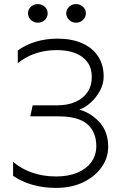

<svg xmlns="http://www.w3.org/2000/svg" viewBox="-20 -904 614 939"><path d="M254 15Q192.5 15 139 -0.2Q85.5 -15.5 44 -44V-113Q81 -79.5 136 -60.2Q191 -41 254 -41Q314.5 -41 358.5 -59.5Q402.5 -78 426.5 -111Q450.5 -144 451 -188Q451 -260 406.2 -297.5Q361.5 -335 266 -335H128L140 -389H261Q311.5 -389 349.2 -405.8Q387 -422.5 408 -453.5Q429 -484.5 429 -528Q429 -570 408.2 -599.2Q387.5 -628.5 349 -643.8Q310.5 -659 258 -659Q202 -659 153.8 -642.8Q105.5 -626.5 67 -595V-657Q106 -685.5 155.5 -700.2Q205 -715 261 -715Q330.5 -715 381.2 -692.8Q432 -670.5 459.5 -628.8Q487 -587 487 -529Q487 -493.5 468.8 -460Q450.5 -426.5 423 -401.8Q395.5 -377 368 -368Q426.5 -351.5 468.2 -304.5Q510 -257.5 509 -183Q508.5 -131 476.5 -85.8Q444.5 -40.5 387.2 -12.8Q330 15 254 15ZM165 -793Q145 -793 131 -806.8Q117 -820.5 117 -839Q117 -851.5 123.5 -861.8Q130 -872 141 -878Q152 -884 165 -884Q184.5 -884 198.8 -871Q213 -858 213 -839Q213 -826.5 206.8 -816Q200.5 -805.5 189.5 -799.2Q178.5 -793 165 -793ZM352 -793Q332 -793 318 -806.8Q304 -820.5 304 -839Q304 -851 310.2 -861.2Q316.5 -871.5 327.5 -877.8Q338.5 -884 352 -884Q371.5 -884 385.8 -871Q400 -858 400 -839Q400 -826.5 393.5 -816Q387 -805.5 376 -799.2Q365 -793 352 -793Z"/></svg>

Font: Geologica-Sharp
Style: Regular
Weight: 100
Designer: Sindre Bremnes, Frode Helland
Foundry: Monokrom Skriftforlag AS
Version: Version 1.010;gftools[0.9.28]